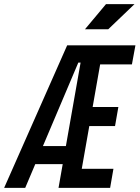

<svg xmlns="http://www.w3.org/2000/svg" viewBox="-45 -914 679 934"><path d="M239.7 0 361.8 -693.4H458.5L336.4 0ZM244.6 0 261.2 -92.8H506.8L490.7 0ZM297.9 -300.8 314 -393.6H530.8L514.6 -300.8ZM350.6 -600.6 366.7 -693.4H613.8L596.7 -600.6ZM-24.9 0 281.7 -693.4H423.3L354.5 -609.4H335.9L77.6 0ZM91.8 -115.7 108.4 -203.6H333L316.4 -115.7ZM368.2 -771.5 470.7 -894H609.4L481.4 -771.5Z"/></svg>

Font: Cascadia Code
Style: Italic
Weight: 400
Italic angle: -10°
Designer: Aaron Bell
Foundry: Saja Typeworks
Version: Version 2407.024